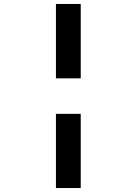

<svg xmlns="http://www.w3.org/2000/svg" viewBox="-20 -758 690 968"><path d="M262 -363V-738H387V-363ZM262 190V-184H387V190Z"/></svg>

Font: Azeret Mono Medium
Style: Regular
Weight: 500
Designer: Martin Vácha
Foundry: Displaay
Version: Version 1.002